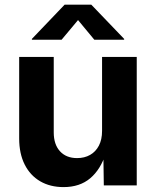

<svg xmlns="http://www.w3.org/2000/svg" viewBox="-20 -783 659 811"><path d="M248.5 7.3Q191.9 7.3 149.7 -17.3Q107.4 -42 84.2 -88.1Q61 -134.3 61 -198.2V-542.5H207V-223.6Q207 -172.9 233.4 -144Q259.8 -115.2 305.7 -115.2Q336.9 -115.2 360.6 -128.7Q384.3 -142.1 397.7 -167.7Q411.1 -193.4 411.1 -230V-542.5H557.6V0H418.5L416.5 -136.2H427.2Q405.3 -67.4 361.1 -30Q316.9 7.3 248.5 7.3ZM240.2 -615.2H114.7V-618.7L252.9 -763.2H365.7L504.4 -618.7V-615.2H378.4L309.6 -698.2Z"/></svg>

Font: Inter 16pt
Style: Bold
Weight: 700
Version: Version 4.001;git-66647c0bb